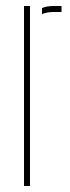

<svg xmlns="http://www.w3.org/2000/svg" viewBox="-20 -620 235 640"><path d="M60 0V-600H80V0ZM120 -573V-593Q134.5 -600 160 -600Q166 -600 172.5 -600Q179 -600 185 -600V-580H160Q135.5 -580 120 -573Z"/></svg>

Font: Big Shoulders Stencil Display SC Thin
Style: Regular
Weight: 100
Designer: Patric King
Foundry: XO Type Co
Version: Version 2.001